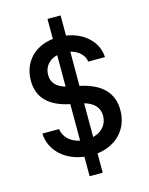

<svg xmlns="http://www.w3.org/2000/svg" viewBox="-139 -916 877 1132"><g transform="rotate(-15 300.0 -350.0)"><path d="M60 -185C64 -82 147 -4 264 11V130H344V12C462 -3 540 -84 540 -200C540 -306 475 -372 344 -400V-609C391 -597 426 -566 431 -525H533C529 -619 451 -691 344 -707V-830H264V-708C150 -695 75 -616 75 -503C75 -400 138 -336 264 -310V-87C208 -98 168 -136 162 -185ZM433 -194C433 -141 398 -101 344 -88V-294C404 -276 433 -243 433 -194ZM182 -510C182 -560 214 -597 264 -609V-417C209 -433 182 -463 182 -510Z"/></g></svg>

Font: CommitMono
Style: 700Regular
Weight: 700
Monospace: yes
Designer: Eigil Nikolajsen
Foundry: Eigil Nikolajsen
Version: Version 1.143